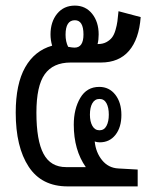

<svg xmlns="http://www.w3.org/2000/svg" viewBox="-20 -665 543 685"><path d="M221.2 0Q128.4 0 82.3 -70.3Q36.1 -140.6 36.1 -263.2Q36.1 -365.2 69.8 -424.8Q103.5 -484.4 166 -502Q160.2 -522 160.2 -542Q160.2 -586.9 183.8 -616Q207.5 -645 247.1 -645Q285.2 -645 308.6 -616Q332 -586.9 332 -542Q332 -522.9 328.1 -507.8H329.1Q346.7 -507.8 359.4 -514.6Q372.1 -521.5 379.6 -531.2Q387.2 -541 392.1 -557.9Q397 -574.7 398.9 -589.1Q400.9 -603.5 402.8 -625L481.9 -604Q476.1 -525.4 440.2 -483.6Q404.3 -441.9 339.8 -441.9H231.9Q169.4 -441.9 139.6 -400.1Q109.9 -358.4 109.9 -263.2Q109.9 -163.6 135.3 -116.2Q160.6 -68.8 215.8 -68.8H286.1Q243.2 -129.9 243.2 -220.2Q243.2 -276.4 266.4 -315.7Q289.6 -355 334 -355Q369.6 -355 391.4 -327.1Q413.1 -299.3 413.1 -254.9Q413.1 -210.9 392.1 -184.1Q371.1 -157.2 335.9 -157.2Q326.7 -157.2 317.9 -160.2Q321.8 -121.1 344.2 -93.5Q366.7 -65.9 401.9 -64L471.2 -60.1V0ZM246.1 -495.1Q277.8 -495.1 277.8 -542Q277.8 -592.8 247.1 -592.8Q213.9 -592.8 213.9 -541Q213.9 -516.6 223.1 -498Q237.8 -495.1 246.1 -495.1ZM368.2 -255.9Q368.2 -281.2 359.9 -296.6Q351.6 -312 335 -312Q318.4 -312 309.6 -296.9Q300.8 -281.7 300.8 -255.9Q300.8 -231.4 309.6 -215.8Q318.4 -200.2 335 -200.2Q351.6 -200.2 359.9 -215.8Q368.2 -231.4 368.2 -255.9Z"/></svg>

Font: Noto Sans Thai Looped ExtraCond
Style: Regular
Weight: 400
Width: 2
Designer: Sasikarn Vongin, Ben Mitchell
Foundry: The Fontpad Ltd
Version: Version 1.00